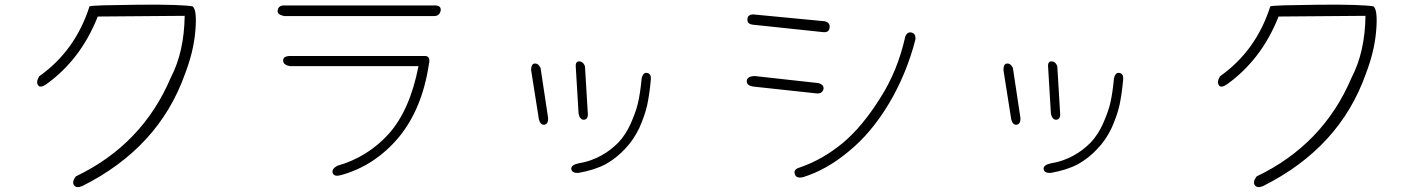

<svg xmlns="http://www.w3.org/2000/svg" viewBox="-20 -718 6040 813"><path d="M394 -648Q357 -555 302.5 -484Q248 -413 177 -362Q151 -344 142 -356Q131 -370 146 -395Q299 -503 359 -691Q367 -694 418 -695.5Q469 -697 563 -698Q658 -699 716 -697Q774 -695 796 -691Q815 -675 807 -585Q803 -540 792 -495.5Q781 -451 763 -404Q652 -92 328 70Q304 80 294 67Q283 53 301 29Q583 -106 703 -389Q760 -498 762 -651Z M1816 -695Q1849 -697 1846 -673Q1841 -649 1816 -650H1184Q1152 -656 1156 -675Q1159 -694 1181 -695ZM1796 -446Q1768 -257 1668 -136Q1566 -15 1422 24Q1395 31 1389 15Q1383 -2 1408 -16Q1536 -52 1626 -151Q1716 -252 1752 -438H1209Q1179 -442 1179 -462Q1179 -480 1207 -481H1782Q1804 -478 1796 -446Z M2469 -238Q2471 -213 2453 -211Q2436 -210 2430 -236L2418 -435Q2416 -460 2435 -458Q2451 -456 2457 -437ZM2301 -218Q2302 -194 2286 -190Q2269 -187 2262 -212L2229 -421Q2229 -448 2244 -449Q2260 -450 2269 -430ZM2736 -382Q2733 -349 2729 -321.5Q2725 -294 2720 -271Q2715 -249 2706.5 -225Q2698 -201 2687 -176Q2662 -124 2627 -88Q2591 -49 2545 -23Q2498 2 2430 14Q2401 16 2399 -3Q2398 -19 2428 -26Q2458 -31 2483 -40Q2508 -49 2527 -60Q2547 -71 2564.5 -84.5Q2582 -98 2598 -114Q2614 -131 2627 -151Q2640 -171 2650 -193Q2660 -216 2668 -237.5Q2676 -259 2681 -280Q2686 -301 2690 -327.5Q2694 -354 2697 -386Q2703 -413 2721 -409Q2738 -405 2736 -382Z M3472 -628Q3495 -623 3493 -602Q3491 -579 3465 -582L3172 -613Q3143 -615 3145 -636Q3145 -656 3169 -657ZM3367 -9Q3463 -42 3548 -112Q3590 -147 3629.5 -194.5Q3669 -242 3706 -301Q3744 -360 3770.5 -425Q3797 -490 3813 -562Q3821 -585 3841 -580Q3859 -574 3856 -550Q3819 -406 3745 -281Q3708 -219 3665.5 -168Q3623 -117 3575 -78Q3481 1 3381 32Q3352 39 3346 20Q3338 -1 3367 -9ZM3447 -366Q3470 -358 3467 -341Q3463 -323 3442 -322L3174 -351Q3142 -354 3142 -374Q3142 -395 3176 -396Z M4469 -238Q4471 -213 4453 -211Q4436 -210 4430 -236L4418 -435Q4416 -460 4435 -458Q4451 -456 4457 -437ZM4301 -218Q4302 -194 4286 -190Q4269 -187 4262 -212L4229 -421Q4229 -448 4244 -449Q4260 -450 4269 -430ZM4736 -382Q4733 -349 4729 -321.5Q4725 -294 4720 -271Q4715 -249 4706.5 -225Q4698 -201 4687 -176Q4662 -124 4627 -88Q4591 -49 4545 -23Q4498 2 4430 14Q4401 16 4399 -3Q4398 -19 4428 -26Q4458 -31 4483 -40Q4508 -49 4527 -60Q4547 -71 4564.5 -84.5Q4582 -98 4598 -114Q4614 -131 4627 -151Q4640 -171 4650 -193Q4660 -216 4668 -237.5Q4676 -259 4681 -280Q4686 -301 4690 -327.5Q4694 -354 4697 -386Q4703 -413 4721 -409Q4738 -405 4736 -382Z M5394 -648Q5357 -555 5302.5 -484Q5248 -413 5177 -362Q5151 -344 5142 -356Q5131 -370 5146 -395Q5299 -503 5359 -691Q5367 -694 5418 -695.5Q5469 -697 5563 -698Q5658 -699 5716 -697Q5774 -695 5796 -691Q5815 -675 5807 -585Q5803 -540 5792 -495.5Q5781 -451 5763 -404Q5652 -92 5328 70Q5304 80 5294 67Q5283 53 5301 29Q5583 -106 5703 -389Q5760 -498 5762 -651Z"/></svg>

Font: Yomogi
Style: Regular
Weight: 400
Designer: satsuyako
Foundry: satsuyako
Version: Version 3.100